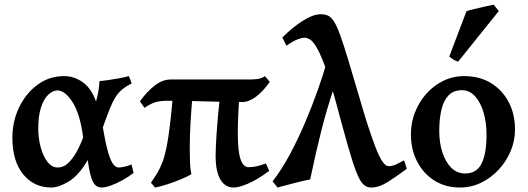

<svg xmlns="http://www.w3.org/2000/svg" viewBox="-20 -799 2290 833"><path d="M202.6 14.6Q127.4 14.6 80.6 -42.7Q33.7 -100.1 33.7 -201.2Q33.7 -272 62.7 -332.8Q91.8 -393.6 142.6 -431.2Q193.4 -468.8 258.3 -468.8Q302.7 -468.8 340.1 -441.4Q377.4 -414.1 396.5 -358.4Q402.8 -380.9 406.5 -401.1Q410.2 -421.4 411.6 -447.3Q425.8 -448.2 450 -451.7Q474.1 -455.1 498.8 -459.7Q523.4 -464.4 538.6 -468.8Q541.5 -463.9 545.7 -452.6Q549.8 -441.4 551.3 -437Q527.3 -424.8 511 -411.6Q494.6 -398.4 481.7 -378.4Q468.8 -358.4 456.1 -326.7Q443.4 -294.9 426.3 -246.6Q439 -170.4 450.7 -133.1Q462.4 -95.7 473.4 -84Q484.4 -72.3 494.1 -72.3Q502 -72.3 517.3 -75.2Q532.7 -78.1 550.3 -85.4Q551.8 -81.1 554.7 -68.6Q557.6 -56.2 559.6 -48.8Q537.1 -31.2 510.7 -16.8Q484.4 -2.4 460.4 6.1Q436.5 14.6 421.4 14.6Q407.7 14.6 396.7 6.8Q385.7 -1 376.7 -26.4Q367.7 -51.8 360.8 -104.5Q321.3 -37.1 277.6 -11.2Q233.9 14.6 202.6 14.6ZM231.4 -72.3Q255.4 -72.3 275.4 -91.1Q295.4 -109.9 312 -139.6Q328.6 -169.4 340.8 -203.1Q327.1 -306.2 294.4 -356.4Q261.7 -406.7 229 -406.7Q210 -406.7 190.7 -389.4Q171.4 -372.1 158.7 -335.4Q146 -298.8 146 -240.7Q146 -200.2 156.2 -161.4Q166.5 -122.6 185.5 -97.4Q204.6 -72.3 231.4 -72.3Z M1031.7 -356.4Q975.6 -356.4 925.8 -357.7Q876 -358.9 823.5 -360.4Q771 -361.8 706.5 -361.8Q675.8 -361.8 655.3 -356Q634.8 -350.1 606.9 -331.1L586.9 -359.4Q617.7 -401.9 651.4 -428Q685.1 -454.1 720.2 -454.1Q831.5 -454.1 912.1 -454.1Q992.7 -454.1 1058.6 -454.1Q1079.1 -454.1 1096.7 -456.1Q1114.3 -458 1129.4 -468.8L1150.4 -443.8Q1122.1 -403.3 1091.3 -379.9Q1060.5 -356.4 1031.7 -356.4ZM994.1 14.6Q956.1 14.6 935.8 -20.8Q915.5 -56.2 915.5 -123Q915.5 -157.2 919.9 -223.6Q924.3 -290 934.1 -378.4L1018.6 -383.8Q1015.1 -336.9 1013.4 -293.7Q1011.7 -250.5 1011.7 -223.1Q1011.7 -142.1 1023.7 -107.9Q1035.6 -73.7 1058.1 -73.7Q1072.8 -73.7 1089.4 -76.7Q1106 -79.6 1133.8 -89.8L1147.9 -57.6Q1095.2 -18.6 1055.7 -2Q1016.1 14.6 994.1 14.6ZM803.2 -157.7Q803.2 -122.6 804.2 -95.9Q805.2 -69.3 810.1 -43Q793.9 -33.2 765.1 -21.2Q736.3 -9.3 705.6 0.7Q674.8 10.7 652.8 14.6Q650.4 11.7 642.6 2.7Q634.8 -6.3 634.8 -6.3Q651.4 -29.8 663.8 -51Q676.3 -72.3 685.8 -98.1Q695.3 -124 702.9 -161.9Q710.4 -199.7 717.3 -256.3Q724.1 -313 731.4 -395.5Q736.8 -397.9 750.7 -399.9Q764.6 -401.9 780 -403.6Q795.4 -405.3 806.6 -406.2Q817.9 -407.2 817.9 -407.2Q811 -343.8 807.1 -276.4Q803.2 -209 803.2 -157.7Z M1745.1 -66.9Q1702.6 -35.2 1663.8 -10.3Q1625 14.6 1589.4 14.6Q1569.8 14.6 1555.2 -0.2Q1540.5 -15.1 1524.9 -55.4Q1509.3 -95.7 1488.3 -169.9Q1467.3 -244.1 1435.5 -362.8Q1408.7 -461.9 1387.7 -517.6Q1366.7 -573.2 1350.6 -598.4Q1334.5 -623.5 1322.3 -629.4Q1310.1 -635.3 1300.8 -635.3Q1289.1 -635.3 1270.3 -627.9Q1251.5 -620.6 1222.7 -600.6L1205.1 -636.2Q1245.6 -677.7 1291.7 -707.5Q1337.9 -737.3 1371.6 -737.3Q1389.6 -737.3 1403.1 -731.2Q1416.5 -725.1 1429 -705.8Q1441.4 -686.5 1455.8 -647Q1470.2 -607.4 1490.2 -541.3Q1510.3 -475.1 1539.6 -375Q1579.6 -235.8 1610.4 -157Q1641.1 -78.1 1665.5 -78.1Q1680.2 -78.1 1694.3 -84Q1708.5 -89.8 1732.9 -103.5ZM1434.1 -433.6Q1398.4 -329.1 1373.8 -231Q1349.1 -132.8 1325.7 -20.5Q1315.9 -19 1296.1 -14.4Q1276.4 -9.8 1253.7 -3.9Q1231 2 1211.7 7.1Q1192.4 12.2 1184.1 14.6L1162.6 -12.2Q1201.2 -61.5 1237.3 -128.7Q1273.4 -195.8 1304.2 -268.6Q1335 -341.3 1358.9 -408.9Q1382.8 -476.6 1397 -527.8Q1403.8 -521.5 1411.9 -500.5Q1419.9 -479.5 1426.3 -459Q1432.6 -438.5 1434.1 -433.6Z M2214.4 -236.8Q2214.4 -188 2195.3 -143.1Q2176.3 -98.1 2143.1 -62.5Q2109.9 -26.9 2066.9 -6.1Q2023.9 14.6 1975.6 14.6Q1912.6 14.6 1864.7 -15.6Q1816.9 -45.9 1789.8 -98.1Q1762.7 -150.4 1762.7 -216.8Q1762.7 -265.1 1780 -310.3Q1797.4 -355.5 1828.9 -391.4Q1860.4 -427.2 1902.6 -448Q1944.8 -468.8 1994.6 -468.8Q2061 -468.8 2110.4 -438.5Q2159.7 -408.2 2187 -356Q2214.4 -303.7 2214.4 -236.8ZM2090.8 -214.8Q2090.8 -266.6 2078.1 -310.3Q2065.4 -354 2041.5 -380.9Q2017.6 -407.7 1983.9 -407.7Q1946.8 -407.7 1925.3 -384.5Q1903.8 -361.3 1894.8 -321.3Q1885.7 -281.2 1885.7 -231Q1885.7 -179.7 1899.4 -137.7Q1913.1 -95.7 1938 -71Q1962.9 -46.4 1997.6 -46.4Q2048.8 -46.4 2069.8 -90.3Q2090.8 -134.3 2090.8 -214.8ZM1967.8 -531.7Q1959.5 -533.2 1948.5 -539.8Q1937.5 -546.4 1929.2 -553.7L2003.9 -750.5Q2014.6 -754.4 2037.8 -760Q2061 -765.6 2085 -770.8Q2108.9 -775.9 2121.6 -778.8L2144 -751Z"/></svg>

Font: Gentium Plus
Style: Bold
Weight: 700
Designer: Victor Gaultney, Annie Olsen, Iska Routamaa, Becca Hirsbrunner
Foundry: SIL International
Version: Version 6.101